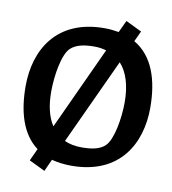

<svg xmlns="http://www.w3.org/2000/svg" viewBox="-91 -866 900 1006"><g transform="rotate(10 358.5 -363.0)"><path d="M213 61 242 -3C273 5 308 10 347 10C604 10 702 -170 702 -360C702 -510 661 -631 559 -690L585 -746L500 -787L470 -723C447 -727 421 -730 394 -730C137 -730 39 -550 39 -360C39 -222 73 -108 158 -45L128 20ZM565 -366C565 -280 545 -165 508 -129C480 -102 438 -94 383 -94C349 -94 318 -100 292 -112L503 -568C544 -523 565 -454 565 -366ZM358 -626C381 -626 402 -623 422 -617L219 -177C190 -221 176 -281 176 -354C176 -440 195 -556 233 -591C261 -617 303 -626 358 -626Z"/></g></svg>

Font: Enriqueta
Style: Bold
Weight: 700
Designer: Viviana Monsalve, Gustavo Ibarra
Foundry: Viviana Monsalve, Gustavo Ibarra
Version: Version 1.002